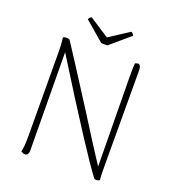

<svg xmlns="http://www.w3.org/2000/svg" viewBox="-153 -966 976 1090"><g transform="rotate(20 335.5 -421.5)"><path d="M98 0Q106 -27 106 -94L104 -586Q104 -660 98 -688Q105 -694 119 -694Q132 -694 138 -690Q189 -613 364 -339Q471 -168 537 -68L531 -602V-633Q531 -668 533 -690Q545 -696 556 -695Q569 -687 569 -660L570 -93Q570 -19 573 0Q567 7 552 7Q547 7 541 5Q448 -117 139 -614L144 -20Q144 -7 138 1Q132 9 121 9Q112 9 98 0ZM333 -732Q320 -732 314 -733L196 -834Q203 -848 213 -852L333 -774L453 -852Q458 -850 463 -844.5Q468 -839 470 -834L352 -733Q346 -732 333 -732Z"/></g></svg>

Font: Arima Madurai ExtraLight
Style: Regular
Weight: 275
Designer: Joana Correia and Natanael Gama
Foundry: NDISCOVER
Version: Version 1.019